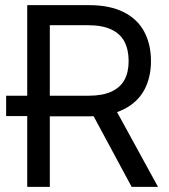

<svg xmlns="http://www.w3.org/2000/svg" viewBox="-20 -727 657 747"><path d="M3.9 -275.4V-354.5H135.7V-275.4ZM85.9 -707H326.2Q407.2 -707 461.4 -679.7Q515.6 -652.3 541.5 -603Q567.4 -553.7 567.4 -489.3Q567.4 -425.8 541.5 -377.4Q515.6 -329.1 461.4 -301.8Q407.2 -274.4 327.1 -274.4H133.8V-354.5H323.2Q378.9 -354.5 413.6 -370.6Q448.2 -386.7 464.4 -416.5Q480.5 -446.3 480.5 -489.3Q480.5 -533.2 464.4 -564.5Q448.2 -595.7 413.1 -612.3Q377.9 -628.9 322.3 -628.9H173.8V0H85.9ZM594.7 0H492.2L321.3 -317.4H420.9Z"/></svg>

Font: Pretendard JP Variable
Style: Regular
Weight: 400
Designer: Base glyphs from Inter by Rasmus Andersson; Hangul glyphs from Noto Sans CJK(Source Han Sans) by Jang Soo-young and Kang
Foundry: Kil Hyung-jin
Version: Version 1.307;Glyphs 3.2 (3192)